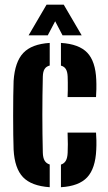

<svg xmlns="http://www.w3.org/2000/svg" viewBox="-20 -792 463 821"><path d="M38.2 -152Q37.2 -176.1 36.7 -214.9Q36.2 -253.7 36.2 -297.5Q36.2 -341.3 36.7 -381.1Q37.2 -420.9 38.2 -446.3Q43.7 -527.6 79.6 -565.6Q115.4 -603.6 192.6 -608.5V-511.8Q177.6 -507.9 170.7 -496.9Q163.7 -485.9 163.1 -464.9Q162.1 -424 161.6 -383.1Q161.1 -342.3 161.1 -301.4Q161.1 -260.4 161.6 -220Q162.1 -179.6 163.1 -139.1Q163.7 -117.4 170.7 -105.3Q177.6 -93.3 192.6 -88.6V8.5Q114.5 3.2 78.5 -34.3Q42.5 -71.9 38.2 -152ZM240.6 8.5V-88.2Q254.9 -92.9 261.6 -105Q268.4 -117 269.3 -139.1Q270 -153.3 270.1 -175.6Q270.2 -197.8 269 -224.9H390.6Q391.7 -214.6 392.2 -192Q392.6 -169.5 391.6 -152Q388.1 -71.5 352.7 -33.7Q317.3 4.1 240.6 8.5ZM269 -377Q269.7 -388.3 269.9 -405.7Q270.2 -423.1 269.9 -439.7Q269.7 -456.3 269.3 -464.9Q268.4 -485.5 261.6 -496.5Q254.9 -507.6 240.6 -511.4V-608.5Q317.8 -603.7 353.1 -566.7Q388.4 -529.6 391.6 -451.1Q392.5 -433.7 392.1 -410.7Q391.7 -387.7 390.6 -377ZM102.3 -640.9 179.1 -772.1H252.5L329.3 -640.9H247.4L215.9 -701.1L184.2 -640.9Z"/></svg>

Font: Big Shoulders Stencil Display SC Thin
Style: Regular
Weight: 100
Designer: Patric King
Foundry: XO Type Co
Version: Version 2.001